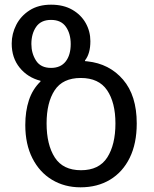

<svg xmlns="http://www.w3.org/2000/svg" viewBox="-20 -790 659 820"><path d="M324 10Q256 10 202.5 -22Q149 -54 118.5 -114Q88 -174 88 -256Q88 -315 103.5 -362Q119 -409 153 -442V-445Q98 -459 64 -501Q30 -543 30 -604Q30 -646 49.5 -684Q69 -722 106.5 -746Q144 -770 198 -770Q251 -770 288.5 -748.5Q326 -727 346 -691.5Q366 -656 366 -614Q366 -561 343 -532V-529Q349 -529 353 -528Q447 -518 505.5 -450Q564 -382 564 -263Q564 -177 534 -116Q504 -55 450 -22.5Q396 10 324 10ZM198 -500Q239 -500 260.5 -527.5Q282 -555 282 -602Q282 -646 261.5 -675.5Q241 -705 198 -705Q155 -705 134.5 -675.5Q114 -646 114 -602Q114 -562 134 -531Q154 -500 198 -500ZM326 -63Q403 -63 438 -117.5Q473 -172 473 -263Q473 -352 437.5 -404.5Q402 -457 325 -457Q248 -457 213.5 -404.5Q179 -352 179 -263Q179 -172 214 -117.5Q249 -63 326 -63Z"/></svg>

Font: Go Noto Kurrent-Regular
Style: Regular
Weight: 400
Designer: Monotype Design Team
Foundry: Monotype Imaging Inc.
Version: Version 2.012; ttfautohint (v1.8.4.7-5d5b)